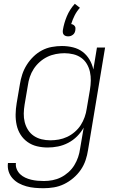

<svg xmlns="http://www.w3.org/2000/svg" viewBox="-20 -771 640 1014"><path d="M210 223Q187 223 164 221Q141 219 119.5 213Q98 207 79.5 197Q61 187 46.5 171Q32 155 25.5 134Q19 113 22 90H64Q62 107 68.5 122.5Q75 138 86.5 149Q98 160 113 167Q128 174 144.5 178Q161 182 178 183.5Q195 185 212 185Q235 185 258 180.5Q281 176 302 165.5Q323 155 341.5 138.5Q360 122 372.5 101.5Q385 81 392.5 59Q400 37 403 14L422 -97Q408 -72 387 -51Q366 -30 340 -16.5Q314 -3 286.5 2.5Q259 8 232 8Q203 8 175.5 1.5Q148 -5 125.5 -21Q103 -37 88.5 -60Q74 -83 68 -110.5Q62 -138 62.5 -167Q63 -196 68 -226L85 -326Q89 -352 97.5 -378Q106 -404 121 -428Q136 -452 156.5 -472Q177 -492 201.5 -505Q226 -518 253.5 -523Q281 -528 307 -528Q337 -528 365.5 -521Q394 -514 416 -497.5Q438 -481 452.5 -456.5Q467 -432 473 -404L492 -520H535L445 21Q441 48 432 75Q423 102 406.5 126Q390 150 367 169.5Q344 189 318 201.5Q292 214 264.5 218.5Q237 223 210 223ZM246 -30Q268 -30 290.5 -34Q313 -38 334.5 -48Q356 -58 375 -74.5Q394 -91 406.5 -110.5Q419 -130 427 -152.5Q435 -175 438 -197L455 -297Q459 -321 459.5 -345Q460 -369 455 -391.5Q450 -414 438.5 -433.5Q427 -453 408.5 -466Q390 -479 367 -484.5Q344 -490 320 -490Q298 -490 274.5 -485.5Q251 -481 229.5 -470.5Q208 -460 189.5 -443.5Q171 -427 158 -407Q145 -387 137.5 -364.5Q130 -342 127 -319L110 -219Q106 -195 105.5 -171.5Q105 -148 110.5 -126Q116 -104 128 -85Q140 -66 158.5 -53.5Q177 -41 199.5 -35.5Q222 -30 246 -30ZM340 -579Q333 -579 327 -581Q321 -583 317 -587.5Q313 -592 312 -598.5Q311 -605 312 -612Q318 -649 333 -685Q348 -721 375 -751L402 -730Q385 -711 374 -689Q363 -667 356 -644Q362 -643 366.5 -640.5Q371 -638 374.5 -633.5Q378 -629 378.5 -623.5Q379 -618 378 -612Q377 -605 374 -598.5Q371 -592 365 -587.5Q359 -583 353 -581Q347 -579 340 -579Z"/></svg>

Font: Iosevka Extralight Extended
Style: Italic
Weight: 200
Width: 7
Italic angle: -9°
Monospace: yes
Designer: Belleve Invis
Foundry: Belleve Invis
Version: Version 32.5.0; ttfautohint (v1.8.4)